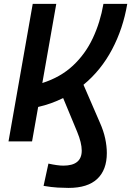

<svg xmlns="http://www.w3.org/2000/svg" viewBox="-20 -713 662 968"><path d="M22.9 0 145 -693.4H263.7L193.4 -294.4Q285.2 -323.7 347.7 -382.1Q410.2 -440.4 447.8 -520.3Q485.4 -600.1 501.5 -693.4H621.6Q600.6 -568.8 544.9 -463.6Q489.3 -358.4 400.9 -285.6L483.4 -95.2Q502 -53.7 510.3 -14.9Q518.6 23.9 518.6 58.6Q518.6 143.6 470.2 189Q421.9 234.4 325.7 234.4Q301.8 234.4 271 232.7Q240.2 231 199.7 224.1L224.1 111.8Q271 122.1 299.3 122.1Q392.1 122.1 392.1 46.4Q392.1 7.3 369.1 -48.3L298.3 -218.8Q239.3 -189 172.4 -173.8L141.6 0Z"/></svg>

Font: CaskaydiaCove NFP SemiBold
Style: Italic
Weight: 600
Italic angle: -10°
Designer: Aaron Bell
Foundry: Saja Typeworks
Version: Version 2111.001; VTT 6.35;Nerd Fonts 3.1.1